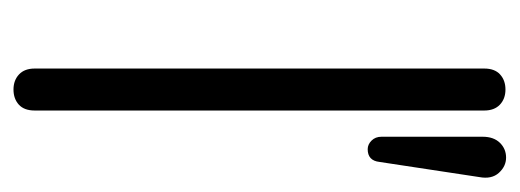

<svg xmlns="http://www.w3.org/2000/svg" viewBox="-258 -492 756 279"><g transform="rotate(90 119.5 -353.0)"><path d="M80.1 -25.9V-679.2Q80.1 -694.3 88.6 -702.1Q97.2 -710 110.6 -710Q124 -710 132.6 -701.9Q141.1 -693.8 141.1 -679.2V-25.9Q141.1 -10.7 132.6 -2.9Q124 4.9 110.6 4.9Q97.2 4.9 88.6 -3.2Q80.1 -11.2 80.1 -25.9ZM197.3 -509.8Q190.4 -509.8 184.8 -515.4Q179.2 -521 179.2 -529.8V-676.8Q179.2 -692.9 188 -701.9Q196.8 -710.9 209.5 -710.9Q222.2 -710.9 231.7 -700.4Q241.2 -689.9 237.8 -671.9L215.8 -526.9Q213.9 -509.8 197.3 -509.8Z"/></g></svg>

Font: Nunito-Light
Style: Regular
Weight: 300
Designer: Vernon Adams
Foundry: newtypography
Version: Version 3.000